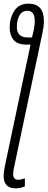

<svg xmlns="http://www.w3.org/2000/svg" viewBox="-40 -790 260 1050"><path d="M96 229V185Q88 188 79 190.5Q70 193 59 193Q32 193 32 162Q32 145 38 120L193 -614Q200 -646 200 -675Q200 -770 116 -770Q64 -770 38.5 -731Q13 -692 13 -640Q13 -597 34.5 -571.5Q56 -546 105 -546H127L-13 117Q-16 130 -18 145.5Q-20 161 -20 172Q-20 240 46 240Q72 240 96 229ZM52 -643Q52 -678 66 -704.5Q80 -731 110 -731Q150 -731 150 -676Q150 -650 145 -628L135 -585H112Q52 -585 52 -643Z"/></svg>

Font: Noto Sans Display Condensed Light
Style: Italic
Weight: 300
Width: 3
Designer: Monotype Design team
Foundry: Monotype Imaging Inc.
Version: 1.000